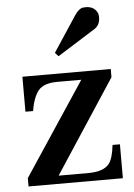

<svg xmlns="http://www.w3.org/2000/svg" viewBox="-55 -831 610 873"><g transform="rotate(-5 250.0 -394.5)"><path d="M39.6 -38.1 320.8 -462.4H211.4Q149.9 -462.4 125.2 -432.9Q100.6 -403.3 89.8 -339.8H55.2V-499.5H458.5V-461.9L180.2 -37.1H316.4Q385.7 -37.1 411.6 -70.3Q429.7 -93.8 436.5 -154.8H470.2V0H39.6ZM211.9 -594.7 319.3 -757.8Q338.4 -786.1 356.9 -788.6Q388.2 -792.5 406.2 -778.8Q424.3 -765.1 425.8 -745.6Q428.7 -704.6 399.9 -686.5L227.1 -578.1Z"/></g></svg>

Font: Cantata One
Style: Regular
Weight: 400
Designer: Joana Maria Correia da Silva
Foundry: Joana Maria Correia da Silva
Version: Version 1.002